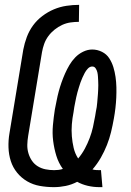

<svg xmlns="http://www.w3.org/2000/svg" viewBox="-20 -763 540 791"><path d="M390 8Q365 8 341.5 2.5Q318 -3 298 -14Q275 -2 250.5 3Q226 8 202 8Q173 8 144.5 3Q116 -2 92 -16Q68 -30 50.5 -51.5Q33 -73 24.5 -99.5Q16 -126 15 -155.5Q14 -185 19 -214L76 -559Q81 -585 90.5 -610.5Q100 -636 116 -658Q132 -680 154.5 -697Q177 -714 202 -724.5Q227 -735 253.5 -739Q280 -743 306 -743L305 -673Q288 -673 270.5 -670.5Q253 -668 236.5 -660.5Q220 -653 205 -641Q190 -629 179 -614Q168 -599 162 -582Q156 -565 153 -548L96 -203Q93 -185 92.5 -167Q92 -149 97 -132Q102 -115 111.5 -101Q121 -87 135.5 -78Q150 -69 167.5 -65.5Q185 -62 203 -62Q212 -62 220.5 -63Q229 -64 239 -67Q221 -92 212 -121.5Q203 -151 199 -182.5Q195 -214 198 -247Q201 -280 206 -312Q210 -331 213.5 -349.5Q217 -368 222 -386.5Q227 -405 233.5 -423.5Q240 -442 248 -460Q256 -478 266 -495Q276 -512 290 -526.5Q304 -541 322.5 -550Q341 -559 360 -559Q381 -559 400 -549.5Q419 -540 430 -523Q441 -506 447 -486.5Q453 -467 456 -446Q459 -425 459.5 -403.5Q460 -382 459 -360.5Q458 -339 455.5 -317.5Q453 -296 449 -274Q444 -246 437.5 -219Q431 -192 420.5 -165.5Q410 -139 395.5 -113.5Q381 -88 361 -65Q368 -63 375.5 -62.5Q383 -62 390 -62H396L402 8ZM302 -110Q318 -129 329.5 -150.5Q341 -172 349.5 -194.5Q358 -217 363 -239.5Q368 -262 372 -285Q373 -294 375 -303.5Q377 -313 378.5 -322Q380 -331 380.5 -340Q381 -349 382 -358Q383 -367 383.5 -376Q384 -385 384.5 -394Q385 -403 385 -412Q385 -421 384.5 -430Q384 -439 383.5 -448Q383 -457 381 -465.5Q379 -474 374 -481.5Q369 -489 360 -489Q350 -489 342 -480.5Q334 -472 329 -462.5Q324 -453 319.5 -443Q315 -433 311.5 -423Q308 -413 305 -403Q302 -393 299 -382.5Q296 -372 294 -362Q292 -352 290 -342Q288 -332 286 -321.5Q284 -311 283 -301Q278 -276 276 -251Q274 -226 276 -201.5Q278 -177 283.5 -153.5Q289 -130 302 -110Z"/></svg>

Font: Iosevka Term Oblique
Style: Regular
Weight: 400
Italic angle: -9°
Monospace: yes
Designer: Belleve Invis
Foundry: Belleve Invis
Version: Version 31.4.0